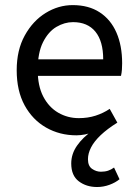

<svg xmlns="http://www.w3.org/2000/svg" viewBox="-20 -518 536 752"><path d="M360.3 214.5Q318.2 214.5 288.6 192.1Q259 169.8 259 122.3Q259 85 281.8 52.3Q304.6 19.5 343.6 -7.4L347.1 -1.9Q331.7 5.1 313.5 8.5Q295.4 12 279.4 12Q213.8 12 160.7 -18.3Q107.5 -48.6 76.4 -105.5Q45.4 -162.5 45.4 -242.9Q45.4 -322.1 77.1 -379.2Q108.7 -436.4 158.8 -467.2Q208.8 -498 264.9 -498Q327.3 -498 370.5 -469.7Q413.8 -441.5 436.1 -390.3Q458.4 -339.2 458.4 -270Q458.4 -257.5 457.5 -245.2Q456.6 -232.9 453.9 -220.8H104.3V-285.6H384.2Q384.2 -356.4 353.7 -393.9Q323.1 -431.3 266.1 -431.3Q232.7 -431.3 201 -412.7Q169.3 -394 148.5 -352.8Q127.7 -311.5 127.7 -243.7Q127.7 -181.8 149.4 -139.9Q171.2 -98 208.1 -76.6Q244.9 -55.3 288.7 -55.3Q324.2 -55.3 354.4 -65Q384.7 -74.8 409.7 -91.6L439.6 -37.7Q400.2 -13.2 374.4 11.3Q348.6 35.9 336.6 59.5Q324.5 83.1 324.5 105.6Q324.5 132.3 340.7 143.4Q356.9 154.6 375.2 154.6Q390.9 154.6 403.3 150.5Q415.6 146.4 426.7 138.2L448.1 184Q432.4 197.1 408.8 205.8Q385.1 214.5 360.3 214.5Z"/></svg>

Font: Source Sans 3 Variable
Style: Regular
Weight: 200
Designer: Paul D. Hunt
Foundry: Adobe Systems Incorporated
Version: Version 3.026